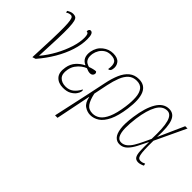

<svg xmlns="http://www.w3.org/2000/svg" viewBox="-67 -1035 1766 1766"><g transform="rotate(45 816.0 -152.5)"><path d="M75 -518Q87 -526 102.5 -532.5Q118 -539 134 -539Q154 -539 166.5 -531.5Q179 -524 186 -498.5Q193 -473 195 -420Q197 -367 194 -276Q191 -185 184 -45H186Q237 -106 277 -179Q317 -252 340 -324.5Q363 -397 363 -454Q363 -483 357 -497.5Q351 -512 335 -512Q335 -526 340.5 -535Q346 -544 357 -544Q374 -544 382.5 -525Q391 -506 391 -465Q391 -394 365.5 -314.5Q340 -235 293 -155Q246 -75 182 -1L150 9Q157 -140 160 -237Q163 -334 162 -390.5Q161 -447 156 -474Q151 -501 143.5 -508.5Q136 -516 125 -516Q119 -516 107.5 -513.5Q96 -511 79 -500Z M548 10Q486 10 452.5 -27Q419 -64 432 -137Q441 -192 475 -228.5Q509 -265 546 -281L547 -284Q477 -314 492 -404Q504 -469 550.5 -505.5Q597 -542 652 -542Q711 -542 735 -511Q759 -480 751 -438Q746 -406 720 -406Q730 -463 713.5 -490Q697 -517 645 -517Q608 -517 582 -500Q556 -483 540.5 -457.5Q525 -432 520 -404Q514 -366 522.5 -343Q531 -320 548 -309.5Q565 -299 582 -295Q599 -302 621 -307.5Q643 -313 657 -313Q661 -309 664.5 -303.5Q668 -298 666 -288Q665 -278 655.5 -269Q646 -260 630 -260Q617 -260 604.5 -263.5Q592 -267 576 -274Q556 -267 531.5 -249Q507 -231 487 -203Q467 -175 460 -136Q449 -74 477.5 -44.5Q506 -15 557 -15Q601 -15 632.5 -39Q664 -63 689 -110Q692 -107 693.5 -101Q695 -95 692 -83Q690 -70 675 -48Q660 -26 629 -8Q598 10 548 10Z M791 -295Q806 -368 830 -423.5Q854 -479 892.5 -510.5Q931 -542 987 -542Q1142 -542 1105 -278Q1090 -170 1059.5 -107Q1029 -44 988.5 -17Q948 10 902 10Q863 10 827 -14Q791 -38 779 -101H777L708 240H676L751 -104ZM908 -15Q947 -15 980 -39Q1013 -63 1038 -120Q1063 -177 1077 -276Q1087 -348 1083 -402Q1079 -456 1055.5 -486.5Q1032 -517 983 -517Q935 -517 903.5 -489Q872 -461 852 -410.5Q832 -360 818 -293L790 -157Q805 -86 830.5 -50.5Q856 -15 908 -15Z M1281 10Q1247 10 1222.5 -15.5Q1198 -41 1189.5 -99.5Q1181 -158 1195 -257Q1214 -394 1259.5 -469.5Q1305 -545 1377 -545Q1439 -545 1463 -483Q1487 -421 1480 -285H1481L1593 -536H1623L1481 -235Q1480 -164 1482 -121Q1484 -78 1489.5 -56Q1495 -34 1504.5 -26.5Q1514 -19 1527 -19Q1541 -19 1553 -22.5Q1565 -26 1576 -32L1581 -11Q1568 -4 1552 1Q1536 6 1522 6Q1491 6 1477.5 -14.5Q1464 -35 1461.5 -79.5Q1459 -124 1461 -197H1460Q1436 -148 1411.5 -100Q1387 -52 1356 -21Q1325 10 1281 10ZM1281 -13Q1313 -13 1338.5 -34Q1364 -55 1384 -88.5Q1404 -122 1422 -160.5Q1440 -199 1457 -235Q1463 -385 1443.5 -453Q1424 -521 1376 -521Q1315 -521 1278 -454.5Q1241 -388 1224 -266Q1214 -191 1215 -134Q1216 -77 1232 -45Q1248 -13 1281 -13Z"/></g></svg>

Font: Noto Serif ExtraCondensed Thin
Style: Italic
Weight: 100
Width: 2
Italic angle: -12°
Designer: Monotype Design Team
Foundry: Monotype Imaging Inc.
Version: Version 2.013